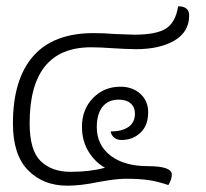

<svg xmlns="http://www.w3.org/2000/svg" viewBox="-20 -583 653 609"><path d="M74 -192Q74 -106 109 -72Q144 -38 204 -38Q266 -38 313 -51Q282 -68 261 -102Q240 -136 240 -181Q240 -236 275 -272Q310 -308 362 -308Q400 -308 425 -285.5Q450 -263 450 -227Q450 -185 425.5 -162Q401 -139 366 -139Q351 -139 342 -146.5Q333 -154 331 -166Q366 -166 387 -180Q408 -194 408 -223Q408 -243 394.5 -255Q381 -267 357 -267Q323 -267 305 -244Q287 -221 287 -180Q287 -123 330.5 -89.5Q374 -56 449 -56Q525 -56 525 -29Q525 -14 514 4Q482 -7 453 -11.5Q424 -16 378 -16Q348 -16 294 -6Q236 6 194 6Q117 6 69 -43Q21 -92 21 -191Q21 -331 85 -404.5Q149 -478 277 -478Q309 -478 347 -475L406 -473Q476 -473 506.5 -492.5Q537 -512 545 -563Q580 -563 580 -534Q580 -482 533.5 -454.5Q487 -427 411 -427Q394 -427 375 -428Q356 -429 339 -430Q297 -433 269 -433Q74 -433 74 -192Z"/></svg>

Font: Krub Light
Style: Italic
Weight: 300
Italic angle: -8°
Designer: Ekaluck Peanpanawate
Foundry: Cadson Demak Co.,Ltd.
Version: Version 1.000; ttfautohint (v1.6)